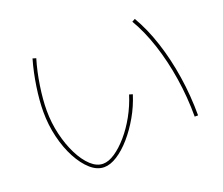

<svg xmlns="http://www.w3.org/2000/svg" viewBox="-118 -890 1236 1065"><g transform="rotate(-20 500.0 -357.5)"><path d="M329 0Q287 0 249 -33.5Q211 -67 180.5 -124Q150 -181 132.5 -253.5Q115 -326 115 -404Q115 -469 127 -549.5Q139 -630 160 -703L180 -697Q159 -627 147 -547.5Q135 -468 135 -404Q135 -331 151.5 -262Q168 -193 195.5 -138.5Q223 -84 257.5 -52Q292 -20 329 -20Q362 -20 400 -45.5Q438 -71 476 -115Q514 -159 545 -215Q576 -271 595 -332L615 -326Q595 -262 561.5 -203.5Q528 -145 488 -99Q448 -53 406.5 -26.5Q365 0 329 0ZM895 -92Q895 -207 877.5 -319Q860 -431 827.5 -530Q795 -629 750 -705L768 -715Q814 -637 847 -536Q880 -435 897.5 -321.5Q915 -208 915 -92Z"/></g></svg>

Font: M PLUS 1 Code Thin
Style: Regular
Weight: 250
Designer: Coji Morishita
Foundry: UNDERFOREST DESIGN
Version: Version 1.002